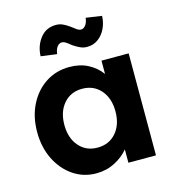

<svg xmlns="http://www.w3.org/2000/svg" viewBox="-113 -857 877 962"><g transform="rotate(-15 325.5 -375.5)"><path d="M269 10Q203 10 150 -26Q97 -62 66 -124.5Q35 -187 35 -266Q35 -346 66.5 -408Q98 -470 152 -505Q206 -540 275 -540Q330 -540 371.5 -518Q413 -496 439 -460V-529H580V0H437V-69Q409 -35 365.5 -12.5Q322 10 269 10ZM308 -113Q368 -113 404.5 -155Q441 -197 441 -266Q441 -334 404.5 -376Q368 -418 308 -418Q249 -418 212.5 -376Q176 -334 176 -266Q176 -197 212.5 -155Q249 -113 308 -113ZM388 -614Q370 -614 354 -621Q338 -628 317 -642Q299 -657 289 -663Q279 -669 271 -669Q257 -669 246.5 -656Q236 -643 233 -618L150 -629Q152 -683 182.5 -722Q213 -761 264 -761Q282 -761 297.5 -754.5Q313 -748 334 -733Q349 -721 360 -713.5Q371 -706 381 -706Q394 -706 404.5 -719Q415 -732 418 -757L500 -745Q499 -711 485 -681Q471 -651 446 -632.5Q421 -614 388 -614Z"/></g></svg>

Font: Lexend Deca SemiBold
Style: Regular
Weight: 600
Designer: Bonnie Shaver-Troup, Thomas Jockin
Foundry: Lexend
Version: Version 1.008; ttfautohint (v1.8.4.7-5d5b)